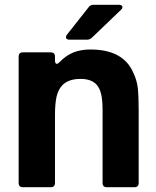

<svg xmlns="http://www.w3.org/2000/svg" viewBox="-20 -783 654 803"><path d="M76 0Q58 0 58 -18V-546Q58 -564 76 -564H192Q210 -564 210 -546V-530Q210 -516 218 -516Q222 -516 230 -524Q257 -552 288 -564Q319 -576 358 -576Q495 -576 537 -480Q553 -447 556.5 -413Q560 -379 560 -320V-18Q560 0 542 0H427Q409 0 409 -18V-322Q409 -364 403 -389.5Q397 -415 383 -430Q361 -453 317 -453Q261 -453 236 -421Q222 -404 216 -376Q210 -348 210 -302V-18Q210 0 192 0ZM271 -617Q256 -617 256 -628Q256 -633 260 -638L350 -752Q357 -763 371 -763H476Q492 -763 492 -753Q492 -747 485 -741L365 -626Q356 -617 343 -617Z"/></svg>

Font: Open Sauce Two ExtraBold
Style: Regular
Weight: 800
Designer: Alfredo Marco Pradil
Foundry: Creative Sauce Fz LLC
Version: Version 1.477